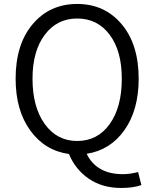

<svg xmlns="http://www.w3.org/2000/svg" viewBox="-20 -765 776 966"><path d="M143.6 -369.1Q143.6 -226.6 205.1 -141.1Q266.6 -55.7 368.2 -55.7Q470.7 -55.7 531.7 -140.6Q592.8 -225.6 592.8 -369.1Q592.8 -508.8 531.7 -590.3Q470.7 -671.9 368.2 -671.9Q266.6 -671.9 205.1 -589.8Q143.6 -507.8 143.6 -369.1ZM674.8 100.6 691.4 166Q651.4 180.7 589.8 180.7Q494.1 180.7 426.3 133.8Q358.4 86.9 327.1 9.8Q206.1 -6.8 132.3 -108.4Q58.6 -210 58.6 -369.1Q58.6 -542 144.5 -643.6Q230.5 -745.1 368.2 -745.1Q505.9 -745.1 591.8 -643.6Q677.7 -542 677.7 -369.1Q677.7 -211.9 606.4 -110.8Q535.2 -9.8 416 8.8Q465.8 111.3 598.6 111.3Q633.8 111.3 674.8 100.6Z"/></svg>

Font: Gen Shin Gothic Normal
Style: Regular
Weight: 300
Designer: [Source Han Sans]
Ryoko NISHIZUKA  (kana & ideographs); Paul D. Hunt (Latin, Greek & Cyrillic); Wenlong ZHANG  (bopomofo
Version: Version 1.002.20150607